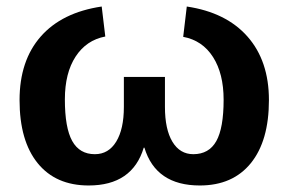

<svg xmlns="http://www.w3.org/2000/svg" viewBox="-20 -559 885 589"><path d="M486 -323V-231Q486 -162 509 -124Q532 -86 573 -86Q621 -86 643.5 -126Q666 -166 666 -253Q666 -333 633.5 -384Q601 -435 542 -446L553 -539Q674 -521 739.5 -446.5Q805 -372 805 -252Q805 -127 749.5 -58.5Q694 10 593 10Q458 10 423 -106H421Q386 10 252 10Q151 10 95.5 -58.5Q40 -127 40 -252Q40 -373 105 -447Q170 -521 292 -539L303 -447Q245 -436 212 -385.5Q179 -335 179 -254Q179 -167 201.5 -126.5Q224 -86 271 -86Q313 -86 336.5 -124.5Q360 -163 360 -231V-323Z"/></svg>

Font: Libra Sans
Style: Bold
Weight: 700
Foundry: Context Ltd
Version: Version 1.000